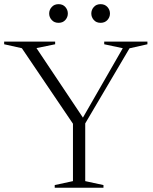

<svg xmlns="http://www.w3.org/2000/svg" viewBox="-24 -880 717 900"><path d="M78.5 -654 -4.5 -672.5V-685H234.5V-672.5L147 -654.5L374.5 -314L356 -313.5L551.5 -654L464.5 -672.5V-685H667V-672.5L583 -653.5L375.5 -301.5V-31L461 -12.5V0H232.5V-12.5L318 -31V-300ZM250.5 -773Q230.5 -773 218.5 -786.2Q206.5 -799.5 206.5 -816.5Q206.5 -834 218.5 -847.2Q230.5 -860.5 250.5 -860.5Q270.5 -860.5 282.2 -847.2Q294 -834 294 -816.5Q294 -799.5 282.2 -786.2Q270.5 -773 250.5 -773ZM447.5 -773Q427.5 -773 415.8 -786.2Q404 -799.5 404 -816.5Q404 -834 415.8 -847.2Q427.5 -860.5 447.5 -860.5Q467.5 -860.5 479.5 -847.2Q491.5 -834 491.5 -816.5Q491.5 -799.5 479.5 -786.2Q467.5 -773 447.5 -773Z"/></svg>

Font: Newsreader 36pt Light
Style: Regular
Weight: 300
Designer: Hugues Gentile
Foundry: Production Type
Version: Version 1.003